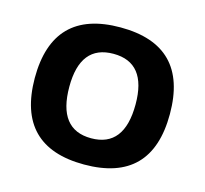

<svg xmlns="http://www.w3.org/2000/svg" viewBox="-81 -605 743 697"><g transform="rotate(15 290.5 -256.5)"><path d="M290.5 -97.7Q415 -97.7 415 -258.3Q415 -415 290.5 -415Q166 -415 166 -258.3Q166 -97.7 290.5 -97.7ZM36.6 -256.3Q36.6 -514.2 290.5 -514.2Q544.4 -514.2 544.4 -256.3Q544.4 1 290.5 1Q37.6 1 36.6 -256.3Z"/></g></svg>

Font: Voltera
Style: Bold
Weight: 700
Designer: Bernd Montag
Version: Version 1.301